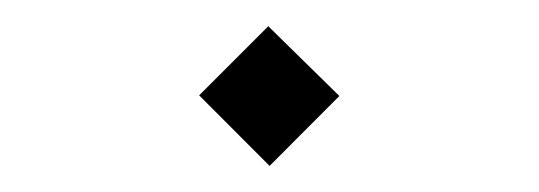

<svg xmlns="http://www.w3.org/2000/svg" viewBox="-20 -282 407 145"><path d="M183.6 -156.7 130.4 -210 182.6 -262.2 236.3 -209.5Z"/></svg>

Font: Vazirmatn UI Thin
Style: Regular
Weight: 100
Designer: Saber Rastikerdar
Foundry: Saber Rastikerdar
Version: Version 33.003